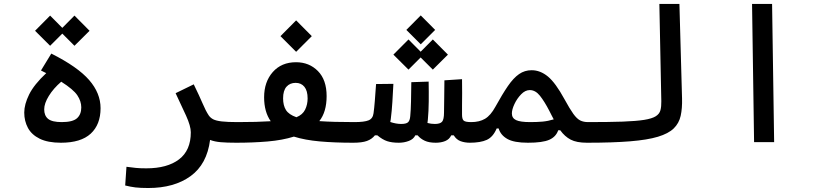

<svg xmlns="http://www.w3.org/2000/svg" viewBox="-20 -713 4142 963"><path d="M285.6 2.9Q220.2 2.9 179.4 -17.1Q138.7 -37.1 120.1 -71.5Q101.6 -106 101.6 -148.4Q101.6 -189.5 126.2 -239.3Q150.9 -289.1 211.9 -346.2Q199.2 -352.5 185.5 -359.4L237.3 -444.3Q370.1 -377.4 427.2 -311.5Q484.4 -245.6 484.4 -170.4Q484.4 -88.4 435.1 -42.7Q385.7 2.9 285.6 2.9ZM287.1 -303.2Q248 -269.5 224.9 -231.9Q201.7 -194.3 201.7 -164.6Q201.7 -132.8 221.4 -116.7Q241.2 -100.6 289.6 -100.6Q344.7 -100.6 366.2 -119.9Q387.7 -139.2 387.7 -174.3Q387.7 -205.1 367.9 -234.9Q348.1 -264.6 287.1 -303.2ZM353.5 -483.4 292.5 -544.4 231.4 -483.4 155.8 -558.6 231.4 -634.8 292.5 -573.2 353.5 -634.8 429.2 -558.6Z M1033.7 -11.2Q1018.1 110.8 935.8 170.4Q853.5 230 723.6 230Q684.6 230 659.7 227.1Q634.8 224.1 607.9 217.3L614.3 123.5Q642.1 127 661.6 129.2Q681.2 131.3 713.9 131.3Q818.8 131.3 877.9 86.4Q937 41.5 937 -49.3Q937 -80.6 913.3 -132.8Q889.6 -185.1 860.8 -245.6L951.7 -290Q980.5 -231 996.1 -194.3Q1011.7 -157.2 1026.9 -134.3Q1035.2 -122.1 1049.3 -114.7Q1063.5 -107.4 1092 -104Q1120.6 -100.6 1171.9 -100.6Q1190.4 -100.6 1199.5 -91.3Q1208.5 -82 1208.5 -56.2Q1208.5 -22 1196 -9.5Q1183.6 2.9 1166 2.9Q1117.2 2.9 1086.9 0.2Q1056.6 -2.4 1033.7 -11.2Z M1164.1 2.9 1171.9 -100.6Q1271 -100.6 1337.9 -105Q1304.7 -151.9 1304.7 -225.1Q1304.7 -302.2 1348.1 -351.6Q1391.6 -400.9 1464.8 -400.9Q1530.8 -400.9 1574.5 -356.7Q1618.2 -312.5 1618.2 -231Q1618.2 -151.4 1581.5 -105.5Q1616.7 -103 1660.6 -101.8Q1704.6 -100.6 1758.8 -100.6Q1786.1 -100.6 1798.8 -89.8Q1811.5 -79.1 1811.5 -51.8Q1811.5 -21 1795.4 -9Q1779.3 2.9 1750.5 2.9Q1658.7 2.9 1584.2 -3.7Q1509.8 -10.3 1454.1 -27.8Q1396.5 -9.8 1322.5 -3.4Q1248.5 2.9 1164.1 2.9ZM1466.8 -125Q1498 -137.7 1510.5 -163.3Q1522.9 -189 1522.9 -219.2Q1522.9 -257.8 1506.8 -277.6Q1490.7 -297.4 1462.9 -297.4Q1434.1 -297.4 1417 -278.1Q1399.9 -258.8 1399.9 -219.7Q1399.9 -184.1 1414.3 -161.1Q1428.7 -138.2 1466.8 -125ZM1465.3 -453.1 1386.7 -531.7 1465.3 -610.8 1543.9 -531.7Z M1980.5 2.9Q1945.3 2.9 1921.9 -4.9Q1898.4 -12.7 1872.6 -34.2H1860.4Q1845.2 -15.1 1820.6 -6.1Q1795.9 2.9 1752 2.9L1757.8 -100.6Q1807.1 -100.6 1828.6 -109.4Q1850.1 -118.2 1853.5 -145Q1856.9 -168.5 1859.9 -206.3Q1862.8 -244.1 1866.2 -291.5L1953.1 -292.5Q1950.7 -246.1 1948 -201.7Q1945.3 -157.2 1939.9 -114.7Q1939 -107.9 1937.5 -101.1Q1966.8 -91.3 1992.2 -91.3Q2016.6 -91.3 2026.1 -99.4Q2035.6 -107.4 2037.6 -129.9Q2040.5 -159.2 2041.5 -204.6Q2042.5 -250 2043 -300.8L2129.9 -303.7Q2130.9 -252.9 2130.4 -204.1Q2129.9 -155.3 2126 -113.3Q2125 -105 2124 -96.2Q2142.1 -91.3 2161.1 -91.3Q2187.5 -91.3 2197.3 -102.5Q2207 -113.8 2207 -148.4Q2207 -183.1 2208 -220.7Q2208.5 -258.3 2209 -310.1L2297.4 -315.9Q2297.9 -279.3 2297.9 -246.1Q2297.9 -212.4 2297.4 -184.1Q2297.4 -171.4 2297.4 -160.2Q2297.4 -148.4 2297.4 -137.7Q2297.4 -115.2 2305.9 -107.9Q2314.5 -100.6 2343.8 -100.6Q2362.3 -100.6 2371.3 -87.6Q2380.4 -74.7 2380.4 -56.2Q2380.4 -22 2367.9 -9.5Q2355.5 2.9 2337.9 2.9Q2311 2.9 2290 -4.9Q2269 -12.7 2255.9 -34.2H2243.2Q2233.9 -14.2 2213.1 -5.6Q2192.4 2.9 2165.5 2.9Q2131.8 2.9 2110.4 -7.1Q2088.9 -17.1 2074.7 -34.2H2063Q2054.2 -15.1 2030.5 -6.1Q2006.8 2.9 1980.5 2.9ZM2150.9 -363.8 2089.8 -424.8 2028.8 -363.8 1953.1 -439 2028.8 -515.1 2089.8 -453.6 2150.9 -515.1 2226.6 -439ZM2090.3 -490.7 2018.1 -563 2090.3 -635.7 2162.6 -563Z M2335 2.9Q2321.8 2.9 2315.7 -10.3Q2309.6 -23.4 2309.6 -56.2Q2309.6 -76.7 2318.1 -88.6Q2326.7 -100.6 2343.8 -100.6Q2384.3 -100.6 2412.6 -117.2Q2440.9 -133.8 2464.8 -177.7Q2499.5 -240.7 2527.3 -281.2Q2555.2 -321.8 2583.3 -341.3Q2611.3 -360.8 2646.5 -360.8Q2689.9 -360.8 2728.3 -329.1Q2766.6 -297.4 2811 -215.8Q2837.9 -166.5 2855.7 -141.8Q2873.5 -117.2 2890.1 -108.9Q2906.7 -100.6 2929.7 -100.6Q2948.2 -100.6 2957.3 -95Q2966.3 -89.4 2966.3 -56.2Q2966.3 -14.6 2953.9 -5.9Q2941.4 2.9 2923.8 2.9Q2872.1 2.9 2842.3 -12.7Q2812.5 -28.3 2790 -59.6H2779.8Q2768.6 -26.9 2735.1 -12Q2701.7 2.9 2627.9 2.9Q2557.6 2.9 2524.2 -16.4Q2490.7 -35.6 2481 -68.8H2471.2Q2453.1 -25.9 2421.6 -11.5Q2390.1 2.9 2335 2.9ZM2757.3 -114.3Q2752 -124.5 2746.3 -135.3Q2740.7 -146 2734.9 -157.7Q2710.9 -204.1 2688.2 -232.7Q2665.5 -261.2 2637.2 -261.2Q2614.3 -261.2 2593.8 -240Q2573.2 -218.8 2560.3 -191.2Q2547.4 -163.6 2547.4 -144Q2547.4 -120.6 2568.4 -110.6Q2589.4 -100.6 2639.2 -100.6Q2672.4 -100.6 2700.4 -103Q2728.5 -105.5 2757.3 -114.3Z M2923.8 2.9Q2895.5 2.9 2895.5 -51.3Q2895.5 -80.1 2905.3 -90.3Q2915 -100.6 2929.7 -100.6Q3034.7 -100.6 3103 -103Q3171.4 -105.5 3210.9 -111.8Q3250.5 -118.2 3269 -129.9Q3287.6 -141.6 3292.5 -160.2Q3297.4 -178.7 3296.9 -205.1L3287.1 -693.4H3387.7L3400.9 -219.7Q3402.3 -169.4 3394 -132.1Q3385.7 -94.7 3359.1 -68.8Q3332.5 -43 3279.8 -27.1Q3227.1 -11.2 3140.1 -4.2Q3053.2 2.9 2923.8 2.9Z M3762.2 0 3752 -693.4H3852.5L3862.8 0Z"/></svg>

Font: CaskaydiaMono NF
Style: Regular
Weight: 400
Designer: Aaron Bell
Foundry: Saja Typeworks
Version: Version 2111.001; ttfautohint (v1.8.4);Nerd Fonts 3.1.1